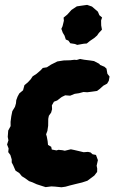

<svg xmlns="http://www.w3.org/2000/svg" viewBox="-20 -763 478 803"><path d="M170.8 19.6 162 16.8 133.4 7.6 115.8 -0.4 101.8 -5.4 84.4 -18 71.4 -26 61.2 -38.6 44.8 -49.6 34.8 -72.6 29 -83.6V-96.2L23.4 -114.8L14.4 -126.8L16 -142L9.6 -158.6L15.2 -176.2L12.4 -190.4L14.4 -217.2L24.4 -235.6L24.2 -253.4L27.2 -276.6L31.6 -298.2L42.6 -316.2L46.8 -330.8L48 -344L53.6 -359.2L60.8 -372.4L76.4 -385.4L82.2 -406.8L96 -418.2L108.2 -431.2L116.6 -443.8L133 -454.4L150.4 -469.4L159 -478.8L176.2 -481.6L193.4 -492.8L219.8 -506L246.2 -510.2L273.8 -511L291 -513L300.8 -512.2L314.8 -516.4L331.8 -513.2L357.8 -510L373.2 -507.6L394.6 -496.4L399 -491.2L416.8 -483.8L425.4 -476L429.2 -454.4L438.2 -442.8L435 -425L428 -413.2L412.2 -404.6L395.8 -390L385.8 -382.6L361.4 -379.2L345 -377.2L329 -378.2L310.4 -373.2L292.6 -370.6L273.4 -362.8L252.8 -364.4L238.6 -357.6L233 -353.6L219.2 -342.8L205.6 -337.6L197 -322.4L197.8 -306.2L193.8 -292L184.4 -278.8L181.8 -266L181.4 -237L178.2 -215.6L172.8 -201.2L175.6 -192L179.2 -172.6L180.8 -157L194.2 -149L196.6 -137.6L216.2 -134L224.6 -136.4L241 -134.8L251 -132.6L276.4 -138.6L290.8 -135.6L309 -131.4L329.8 -126.4L348 -127.8L358.8 -125.4L367.2 -117.8L381.4 -115L389.4 -93.4L384.2 -70L386.6 -57.6L386.2 -44L374.4 -28.6L345.4 -7L323.2 0.2L297.4 6.4L271.8 12.8L254 17.8L237 20.2L209.6 17.4L194.8 16.6ZM303 -575.2 293.6 -579 273.8 -582.2 266.4 -593 255.2 -597.8 249.8 -614.2 242.6 -626 236.6 -642.4 241.6 -653.4 247.2 -676.4 246 -689.4 261.4 -702 278.8 -721.4 301.4 -736.4 320.2 -739.2 344.4 -742.6 364.6 -735.6 375.6 -726.2 389.4 -714.2 395.6 -699.4 407 -689.8 402.8 -677.6 403.2 -656.6 406.4 -639 393.2 -624.8 386 -614.4 373.8 -603.8 355.8 -591.6 342.8 -581 330.8 -580.2Z"/></svg>

Font: Winky Rough
Style: Italic
Weight: 400
Italic angle: -8.97852°
Designer: Simon Atzbach
Foundry: typofactur
Version: Version 1.206